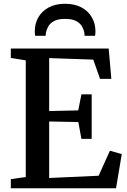

<svg xmlns="http://www.w3.org/2000/svg" viewBox="-20 -1001 678 1021"><path d="M117 -59.5V-680L37.5 -693V-743H558L572 -581.5H512L476 -684L241.5 -692V-410.5L396 -414L413 -499.5H467.5V-262.5H413L396.5 -352L241.5 -355V-54.5L504.5 -66.5L564.5 -199.5L627.5 -181.5L597 0H37.5V-48.5ZM326 -981Q376.5 -981 412.8 -961.8Q449 -942.5 468.2 -909.2Q487.5 -876 487.5 -835Q487.5 -828.5 487 -822.5Q486.5 -816.5 485.5 -810.5H429.5Q429.5 -813.5 429.5 -817.8Q429.5 -822 428.5 -826.5Q425.5 -843.5 416 -860.5Q406.5 -877.5 385.2 -889Q364 -900.5 326 -900.5Q288.5 -900.5 267.2 -889Q246 -877.5 236.8 -860.5Q227.5 -843.5 224 -826.5Q223.5 -822 223.2 -817.8Q223 -813.5 223 -810.5H167Q166 -816.5 165.5 -822.8Q165 -829 165 -835Q165 -876.5 184.2 -909.5Q203.5 -942.5 239.8 -961.8Q276 -981 326 -981Z"/></svg>

Font: Merriweather 36pt SemiBold
Style: Regular
Weight: 600
Version: Version 2.100